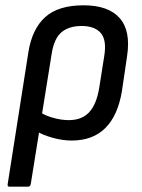

<svg xmlns="http://www.w3.org/2000/svg" viewBox="-20 -519 535 724"><path d="M16 185Q7 185 9 175L87 -322Q101 -410 150.5 -454.5Q200 -499 295 -499Q389 -499 431.5 -450.5Q474 -402 459 -306L440 -177Q425 -84 377.5 -36.5Q330 11 250 11Q216 11 178.5 0.5Q141 -10 116 -25L126 -99Q150 -83 181 -74.5Q212 -66 239 -66Q289 -66 316.5 -96Q344 -126 354 -187L373 -307Q383 -368 360 -394.5Q337 -421 288 -421Q240 -421 212 -397.5Q184 -374 175 -317L96 175Q94 185 86 185Z"/></svg>

Font: Sofia Sans Semi Condensed Medium
Style: Italic
Weight: 500
Italic angle: -9°
Version: Version 4.100